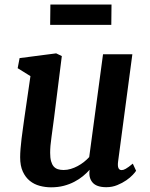

<svg xmlns="http://www.w3.org/2000/svg" viewBox="-20 -798 646 828"><path d="M66.9 -119.6Q66.9 -136.2 68.6 -157Q70.3 -177.7 73 -200.2Q75.7 -222.7 79.1 -246.1Q82.5 -269.5 85.4 -291.5L111.3 -469.7L56.2 -503.9L64.5 -547.4L222.2 -567.9L246.6 -556.2L212.9 -287.6Q207.5 -243.7 201.9 -205.8Q196.3 -168 196.3 -138.7Q196.3 -117.2 200.2 -103Q204.1 -88.9 211.4 -80.3Q218.8 -71.8 229.5 -68.4Q240.2 -64.9 254.4 -64.9Q270 -64.9 285.4 -69.6Q300.8 -74.2 314.9 -81.8Q329.1 -89.4 341.8 -99.4Q354.5 -109.4 364.7 -120.6L424.3 -564H550.8L489.3 -101.6Q484.4 -64.5 504.4 -64.5Q508.3 -64.5 512.5 -65.7Q516.6 -66.9 522.2 -70.1Q527.8 -73.2 535.2 -78.6Q542.5 -84 552.7 -92.3L566.9 -61.5Q563.5 -55.7 552.5 -43.9Q541.5 -32.2 524.7 -20.5Q507.8 -8.8 485.8 0.2Q463.9 9.3 438.5 9.3Q396 9.3 378.7 -11.5Q361.3 -32.2 366.7 -65.9Q354 -51.8 337.6 -38.3Q321.3 -24.9 300.8 -14.2Q280.3 -3.4 255.4 3.2Q230.5 9.8 200.2 9.8Q175.3 9.8 151.4 3.4Q127.4 -2.9 108.6 -18.1Q89.8 -33.2 78.4 -58.1Q66.9 -83 66.9 -119.6ZM197.3 -778.3H460.9L460 -690.9H196.3Z"/></svg>

Font: Brush Lettering One
Style: Bold Italic
Weight: 400
Italic angle: -7°
Designer: Eben Sorkin
Foundry: Eben Sorkin
Version: Version 1.001